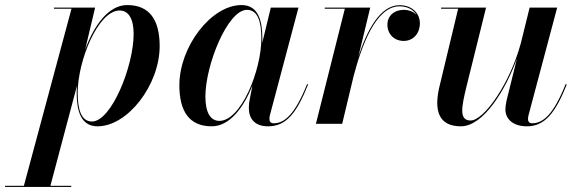

<svg xmlns="http://www.w3.org/2000/svg" viewBox="-129 -490 2292 760"><path d="M174.5 -123.5C174.5 -54.5 189.5 10 257 10C377 10 503 -154.5 503 -307.5C503 -408.5 465 -470 374.5 -470C299 -470 241.5 -385.5 208 -293.5L247.5 -460H84.5V-455.5H154L-34.5 245.5H-109V250H153V245.5H70.5L175.5 -150C175 -140.5 174.5 -131.5 174.5 -123.5ZM178.5 -122.5C178.5 -250 259.5 -448.5 344.5 -448.5C381 -448.5 400 -413.5 400 -355.5C400 -228.5 312 -9 235 -9C192 -9 178.5 -58 178.5 -122.5Z M909.5 -336.5C909.5 -405.5 895 -470 827 -470C707 -470 581 -305.5 581 -152.5C581 -51.5 618.5 10 709 10C780.5 10 835.5 -65 870 -151L858.5 -91.5C857 -84.5 856 -75 856 -62.5C856 -20 879.5 10 932 10C1004.5 10 1045.5 -43 1090.5 -155.5L1086.5 -157C1039 -38.5 998 -2 954.5 -2C942 -2 937.5 -9 937.5 -19C937.5 -23.5 938 -29 939.5 -34.5L1052.5 -460H943L909 -320C909.5 -325.5 909.5 -331.5 909.5 -336.5ZM905.5 -337.5C905.5 -210 824.5 -11.5 739.5 -11.5C705 -11.5 684 -43 684 -108C684 -231.5 771.5 -451 848.5 -451C892.5 -451 905.5 -402 905.5 -337.5Z M1236 -455.5 1121.5 0H1225.5L1271 -190C1302 -307 1358 -465 1452.5 -465C1484.5 -465 1508.5 -451 1520 -430C1509 -443.5 1490 -451 1469.5 -451C1430.5 -451 1404.5 -426.5 1404.5 -392.5C1404.5 -355 1431 -328 1469 -328C1508 -328 1533 -359 1533 -397.5C1533 -438.5 1501 -469.5 1452.5 -469.5C1375 -469.5 1323 -368 1289.5 -265.5L1336.5 -460H1156.5V-455.5Z M1795 -460H1617V-455.5H1684.5L1609 -141C1590.5 -56.5 1604 10 1695.5 10C1784.5 10 1872.5 -134 1917.5 -259L1876 -91.5C1873.5 -80.5 1871.5 -66 1871.5 -57C1871.5 -21.5 1898.5 10 1957 10C2027 10 2069.5 -43 2114.5 -155.5L2110 -157C2062.5 -38.5 2022 -2 1977 -2C1966.5 -2 1961 -9 1961 -18C1961 -23 1961.5 -29 1963.5 -35.5L2076.5 -460H1967.5L1932.5 -318.5C1890.5 -162.5 1788 -13 1733.5 -13C1686.5 -13 1698.5 -69 1717.5 -147.5Z"/></svg>

Font: Bodoni* 36pt Medium
Style: Italic
Weight: 500
Italic angle: -13°
Version: Version 2.3